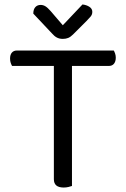

<svg xmlns="http://www.w3.org/2000/svg" viewBox="-20 -834 563 859"><path d="M302 -539V-2Q297 0 286.5 2.5Q276 5 265 5Q221 5 221 -32V-539H34Q31 -544 28 -552.5Q25 -561 25 -572Q25 -589 33 -598.5Q41 -608 56 -608H489Q492 -603 495 -594.5Q498 -586 498 -576Q498 -559 490 -549Q482 -539 467 -539ZM349 -814Q367 -812 380 -803.5Q393 -795 393 -781Q393 -769 385.5 -760Q378 -751 367 -740L307 -680Q296 -669 285.5 -664.5Q275 -660 261 -660Q246 -660 234.5 -666Q223 -672 212 -685L129 -773Q129 -792 138 -802Q147 -812 162 -812Q173 -812 183 -806Q193 -800 207 -784L261 -721Z"/></svg>

Font: Baloo Da 2
Style: Regular
Weight: 400
Designer: Noopur Datye, Sulekha Rajkumar and Ek Type
Foundry: Ek Type
Version: Version 1.640;hotconv 1.0.111;makeotfexe 2.5.65597; ttfautoh